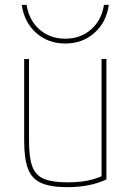

<svg xmlns="http://www.w3.org/2000/svg" viewBox="-20 -764 540 794"><path d="M258 10Q190 10 151 -7Q112 -24 96 -65.5Q80 -107 80 -180V-520H100V-180Q100 -113 113.5 -76Q127 -39 161.5 -24.5Q196 -10 258 -10Q290 -10 316.5 -13Q343 -16 366.5 -23Q390 -30 411 -40L400 -26V-520H420V-22Q353 10 258 10ZM250 -584Q179 -584 129.5 -628Q80 -672 70 -744H90Q100 -680 143.5 -642Q187 -604 250 -604Q313 -604 356.5 -642Q400 -680 410 -744H430Q420 -672 370.5 -628Q321 -584 250 -584Z"/></svg>

Font: M PLUS 1 Code Thin
Style: Regular
Weight: 250
Designer: Coji Morishita
Foundry: UNDERFOREST DESIGN
Version: Version 1.002